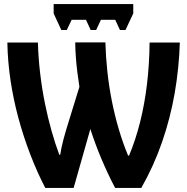

<svg xmlns="http://www.w3.org/2000/svg" viewBox="-20 -922 918 942"><path d="M202.1 0Q162.1 -77.1 128.7 -164.1Q95.2 -251 70.3 -343Q45.4 -435.1 31.5 -528.8Q17.6 -622.6 16.1 -713.4H166Q168 -637.7 177 -562Q186 -486.3 200.4 -415Q214.8 -343.8 232.9 -279.8Q251 -215.8 271 -162.6H275.4Q280.8 -199.2 292 -240.5Q303.2 -281.7 314.5 -317.4L369.6 -496.1Q363.8 -533.2 359.4 -568.4Q355 -603.5 352.3 -639.2Q349.6 -674.8 349.1 -713.9H497.1Q499 -643.1 506.8 -570.6Q514.6 -498 528.8 -426.5Q543 -355 563 -287.4Q583 -219.7 608.4 -158.7H613.3Q645.5 -235.8 667.5 -323.7Q689.5 -411.6 701.2 -509.3Q712.9 -606.9 713.9 -713.4H862.3Q858.4 -587.9 837.2 -465.6Q815.9 -343.3 775.6 -226.3Q735.4 -109.4 673.3 0H544.9Q526.9 -33.7 509.8 -70.3Q492.7 -106.9 476.8 -144.5Q460.9 -182.1 447.5 -218.8Q434.1 -255.4 423.3 -289.1L341.3 0ZM633.8 -901.9V-856L595.7 -774.9H568.4L545.4 -824.7H475.1L451.7 -774.9H424.8L401.9 -824.7H331.5L307.6 -774.9H280.8L243.2 -856V-901.9Z"/></svg>

Font: Open Sans SemiCondensed
Style: Bold
Weight: 700
Width: 4
Designer: Monotype Design Team
Foundry: Monotype Imaging Inc.
Version: Version 3.003